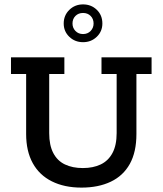

<svg xmlns="http://www.w3.org/2000/svg" viewBox="-20 -844 740 874"><path d="M351 10Q273 10 216 -18.5Q159 -47 129 -101.5Q99 -156 99 -234V-507H30V-583H273V-507H204V-238Q204 -183 222.5 -147.5Q241 -112 275.5 -95.5Q310 -79 357 -79Q404 -79 438.5 -95.5Q473 -112 492 -147.5Q511 -183 511 -238V-507H442V-583H670V-507H601V-234Q601 -152 571 -98Q541 -44 484.5 -17Q428 10 351 10ZM358 -652Q321 -652 295.5 -676.5Q270 -701 270 -737Q270 -774 295.5 -799Q321 -824 358 -824Q395 -824 420.5 -799.5Q446 -775 446 -737Q446 -701 420.5 -676.5Q395 -652 358 -652ZM358 -689Q379 -689 392.5 -703Q406 -717 406 -737Q406 -758 392.5 -771.5Q379 -785 358 -785Q337 -785 323.5 -771.5Q310 -758 310 -737Q310 -717 323.5 -703Q337 -689 358 -689Z"/></svg>

Font: Rokkitt SemiBold Medium
Style: Regular
Weight: 500
Version: Version 3.103